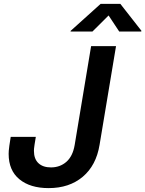

<svg xmlns="http://www.w3.org/2000/svg" viewBox="-20 -967 754 997"><path d="M232.4 9.8Q136.7 9.8 80.8 -36.1Q24.9 -82 24.9 -168Q24.9 -175.3 25.6 -184.6Q26.4 -193.8 28.6 -210.7Q30.8 -227.5 35.6 -256.3H166Q161.6 -230 159.4 -215.8Q157.2 -201.7 156.7 -195.1Q156.2 -188.5 156.2 -183.6Q156.2 -141.6 179.7 -119.6Q203.1 -97.7 244.6 -97.7Q291.5 -97.7 324.7 -126.7Q357.9 -155.8 367.7 -213.9L453.1 -727.5H582.5L497.1 -215.3Q479.5 -107.9 409.7 -49.1Q339.8 9.8 232.4 9.8ZM460 -803.2H346.2L347.2 -807.1L502.4 -946.8H605L714.4 -807.1L713.4 -803.2H599.1L543.9 -886.7Z"/></svg>

Font: Inter SemiBold
Style: Italic
Weight: 600
Italic angle: -9.3988°
Designer: Rasmus Andersson
Foundry: rsms
Version: Version 4.001;git-66647c0bb